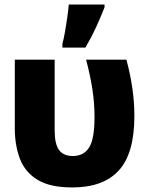

<svg xmlns="http://www.w3.org/2000/svg" viewBox="-20 -815 640 843"><path d="M297 8Q199 8 144 -26Q89 -60 67 -119Q45 -178 45 -251V-553H220V-243Q220 -182 239.5 -156Q259 -130 300 -130Q347 -130 371 -167Q395 -204 395 -301Q395 -364 385.5 -424.5Q376 -485 358 -553H535Q570 -424 570 -306Q570 -142 502 -67Q434 8 297 8ZM254 -622Q260 -645 265.5 -676Q271 -707 275.5 -739Q280 -771 282 -795H439V-783Q423 -742 403 -698Q383 -654 355 -606H254Z"/></svg>

Font: Noto Sans Mono Black
Style: Regular
Weight: 900
Designer: Monotype Design Team
Foundry: Monotype Imaging Inc.
Version: Version 2.014